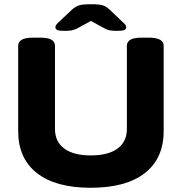

<svg xmlns="http://www.w3.org/2000/svg" viewBox="-20 -880 860 908"><path d="M409 8Q243 8 154.5 -61.5Q66 -131 66 -260V-664Q66 -682 83 -692Q100 -702 137 -702H170Q207 -702 223.5 -692Q240 -682 240 -664V-270Q240 -210 284 -177.5Q328 -145 409 -145Q492 -145 536 -177.5Q580 -210 580 -270V-664Q580 -682 596.5 -692Q613 -702 650 -702H683Q720 -702 737 -692Q754 -682 754 -664V-260Q754 -131 665 -61.5Q576 8 409 8ZM285 -734Q259 -734 250.5 -738.5Q242 -743 242 -750Q242 -755 244.5 -760Q247 -765 255 -773L319 -833Q335 -848 351.5 -854Q368 -860 410 -860Q452 -860 468.5 -854Q485 -848 500 -833L563 -773Q572 -766 574.5 -760Q577 -754 577 -750Q577 -743 568.5 -738.5Q560 -734 534 -734Q512 -734 498.5 -736.5Q485 -739 472 -747L410 -781L346 -746Q332 -739 320 -736.5Q308 -734 285 -734Z"/></svg>

Font: Asap Expanded ExtraBold
Style: Regular
Weight: 800
Width: 7
Designer: Pablo Cosgaya
Foundry: Omnibus-Type
Version: Version 3.001; ttfautohint (v1.8.4.7-5d5b)